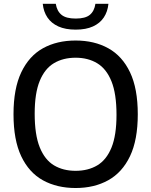

<svg xmlns="http://www.w3.org/2000/svg" viewBox="-20 -958 778 988"><path d="M369 9.5Q273 9.5 201 -30.2Q129 -70 89.2 -154Q49.5 -238 49.5 -370Q49.5 -502 89.5 -586Q129.5 -670 201.2 -709.8Q273 -749.5 369 -749.5Q465.5 -749.5 537.5 -709.5Q609.5 -669.5 649.2 -585.8Q689 -502 689 -370Q689 -238 649 -154.2Q609 -70.5 537 -30.5Q465 9.5 369 9.5ZM369 -79Q433.5 -79 480.8 -107.2Q528 -135.5 553.8 -198.8Q579.5 -262 579.5 -367Q579.5 -475.5 553.5 -539.8Q527.5 -604 480.2 -632.5Q433 -661 369 -661Q305 -661 257.8 -633Q210.5 -605 184.5 -541.8Q158.5 -478.5 158.5 -373Q158.5 -264.5 184.5 -200Q210.5 -135.5 257.8 -107.2Q305 -79 369 -79ZM369.5 -805.5Q316.5 -805.5 280.2 -822Q244 -838.5 224 -868.2Q204 -898 200 -938.5H267Q273 -901 296.5 -881.8Q320 -862.5 369.5 -862.5Q419.5 -862.5 442.5 -881.8Q465.5 -901 471 -938.5H538Q534 -898 514.2 -868.2Q494.5 -838.5 458.5 -822Q422.5 -805.5 369.5 -805.5Z"/></svg>

Font: Encode Sans SC Medium
Style: Regular
Weight: 500
Version: Version 3.002